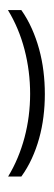

<svg xmlns="http://www.w3.org/2000/svg" viewBox="-20 -863 341 1204"><path d="M261.2 -272.9Q261.2 -200.7 252.4 -130.6Q243.7 -60.5 225.3 5.4Q207 71.3 179.4 131.3Q151.9 191.4 113.8 244.1H30.8Q64.5 189 90.3 127.2Q116.2 65.4 133.8 -0.7Q151.4 -66.9 160.2 -135.7Q168.9 -204.6 168.9 -274.4Q168.9 -417 133.8 -552Q98.6 -687 29.8 -799.8H113.8Q151.9 -745.6 179.4 -683.8Q207 -622.1 225.3 -555.2Q243.7 -488.3 252.4 -417.2Q261.2 -346.2 261.2 -272.9ZM220.2 -714.4ZM215.3 -842.8ZM92.8 0ZM103.5 321.3Z"/></svg>

Font: Droid Sans Tamil
Style: Regular
Weight: 400
Designer: Jelle Bosma
Foundry: Monotype Imaging Inc.
Version: Version 1.02